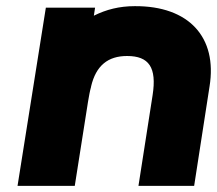

<svg xmlns="http://www.w3.org/2000/svg" viewBox="-20 -604 705 624"><path d="M37 0H223L266 -273C269 -291 272 -308 276 -322V-323C292 -391 331 -422 393 -422C464 -422 490 -385 476 -295L430 0H611L661 -323C687 -483 594 -585 418 -584C368 -584 325 -573 285 -553L289 -579H129Z"/></svg>

Font: Rabbid Highway Sign IV
Style: BlkObl
Weight: 400
Foundry: Cannot Into Space Fonts
Version: Version 0.277